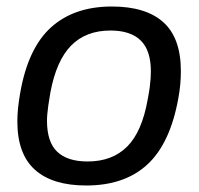

<svg xmlns="http://www.w3.org/2000/svg" viewBox="-20 -558 610 590"><path d="M244.8 12Q141.4 12 87.4 -36.3Q33.3 -84.6 33.3 -185.2Q33.3 -204.7 35.5 -226.2Q37.8 -247.6 41.8 -271Q65.8 -409.9 136.9 -474Q207.9 -538 323.7 -538Q428.1 -538 481.9 -489.7Q535.8 -441.4 535.8 -339.3Q535.8 -320.3 534 -299.4Q532.2 -278.5 527.8 -255Q502.8 -117 432.8 -52.5Q362.9 12 244.8 12ZM249.2 -61.8Q324.8 -61.8 370.6 -107.4Q416.4 -153.1 433.8 -252.3Q438.2 -274.9 440.2 -290.4Q442.1 -306 442.9 -317.4Q443.6 -328.7 443.6 -338.6Q443.6 -403.2 412.3 -433.7Q381 -464.2 319.4 -464.2Q244.1 -464.2 198.6 -418Q153.1 -371.8 134.8 -273.7Q130.8 -251.1 128.6 -235.1Q126.4 -219 125.4 -207.9Q124.4 -196.7 124.4 -186.8Q124.4 -121.7 155.7 -91.8Q187 -61.8 249.2 -61.8Z"/></svg>

Font: Archivo Variable SemiBold
Style: Italic
Weight: 600
Italic angle: -10°
Designer: Hector Gatti
Foundry: Omnibus-Type
Version: Version 2.001